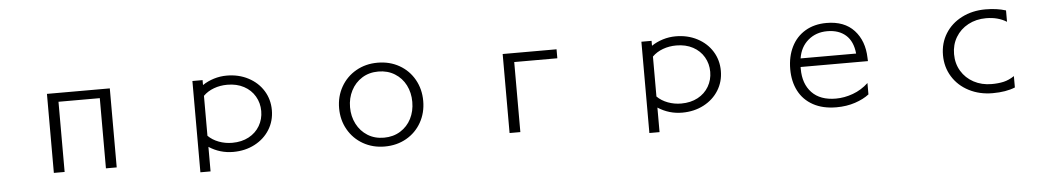

<svg xmlns="http://www.w3.org/2000/svg" viewBox="-36 -842 7071 1278"><g transform="rotate(-5 3500.0 -202.5)"><path d="M638 -439H362V30H290V-498H710V30H638Z M1262 -499H1330V-466Q1364 -489 1406 -502Q1448 -515 1492 -515Q1572 -515 1636 -481.5Q1700 -448 1736 -390Q1772 -332 1772 -260Q1772 -188 1736 -130Q1700 -72 1636 -38.5Q1572 -5 1492 -5Q1404 -5 1330 -53V111H1262ZM1491 -66Q1554 -66 1601.5 -91.5Q1649 -117 1675 -161.5Q1701 -206 1701 -260Q1701 -314 1675 -358.5Q1649 -403 1601.5 -428.5Q1554 -454 1491 -454Q1443 -454 1401 -438.5Q1359 -423 1330 -394V-127Q1359 -98 1401.5 -82Q1444 -66 1491 -66Z M2500 47Q2420 47 2356 10.5Q2292 -26 2255.5 -90Q2219 -154 2219 -233Q2219 -312 2255.5 -376Q2292 -440 2356 -476.5Q2420 -513 2500 -513Q2581 -513 2645 -476.5Q2709 -440 2745 -376Q2781 -312 2781 -233Q2781 -154 2745 -90Q2709 -26 2645 10.5Q2581 47 2500 47ZM2708 -233Q2708 -295 2682.5 -345Q2657 -395 2609.5 -424.5Q2562 -454 2500 -454Q2438 -454 2391 -424.5Q2344 -395 2318 -344.5Q2292 -294 2292 -233Q2292 -172 2318 -121.5Q2344 -71 2391 -41.5Q2438 -12 2500 -12Q2562 -12 2609.5 -41.5Q2657 -71 2682.5 -121Q2708 -171 2708 -233Z M3335 -498H3695V-438H3407V30H3335Z M4262 -499H4330V-466Q4364 -489 4406 -502Q4448 -515 4492 -515Q4572 -515 4636 -481.5Q4700 -448 4736 -390Q4772 -332 4772 -260Q4772 -188 4736 -130Q4700 -72 4636 -38.5Q4572 -5 4492 -5Q4404 -5 4330 -53V111H4262ZM4491 -66Q4554 -66 4601.5 -91.5Q4649 -117 4675 -161.5Q4701 -206 4701 -260Q4701 -314 4675 -358.5Q4649 -403 4601.5 -428.5Q4554 -454 4491 -454Q4443 -454 4401 -438.5Q4359 -423 4330 -394V-127Q4359 -98 4401.5 -82Q4444 -66 4491 -66Z M5518 49Q5427 49 5362.5 13.5Q5298 -22 5265.5 -85Q5233 -148 5233 -230Q5233 -314 5265 -379Q5297 -444 5357.5 -480Q5418 -516 5500 -516Q5619 -516 5684 -445.5Q5749 -375 5752 -261Q5753 -256 5753 -239H5303V-226Q5303 -126 5359 -67.5Q5415 -9 5519 -9Q5576 -9 5633.5 -30Q5691 -51 5737 -94V-18Q5700 11 5643 30Q5586 49 5518 49ZM5500 -461Q5425 -461 5372.5 -416.5Q5320 -372 5308 -296H5679Q5671 -378 5624 -419.5Q5577 -461 5500 -461Z M6562 46Q6474 46 6403.5 9.5Q6333 -27 6293.5 -91Q6254 -155 6254 -235Q6254 -315 6293.5 -378.5Q6333 -442 6403.5 -478Q6474 -514 6562 -514Q6638 -514 6698 -495V-419Q6640 -455 6561 -455Q6494 -455 6441 -426.5Q6388 -398 6358 -348Q6328 -298 6328 -235Q6328 -172 6358 -122Q6388 -72 6441 -43.5Q6494 -15 6561 -15Q6605 -15 6640.5 -23Q6676 -31 6712 -55V21Q6651 46 6562 46Z"/></g></svg>

Font: LINE Seed JP_TTF Regular
Style: Regular
Weight: 400
Designer: LINE & Fontrix & Fontworks
Version: Version 1.002